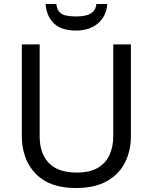

<svg xmlns="http://www.w3.org/2000/svg" viewBox="-20 -938 771 968"><path d="M640 -252Q640 -178 610 -118.5Q580 -59 518.5 -24.5Q457 10 362 10Q229 10 159.5 -62.5Q90 -135 90 -254V-714H180V-251Q180 -164 226.5 -116Q273 -68 367 -68Q432 -68 472.5 -91.5Q513 -115 532 -156.5Q551 -198 551 -252V-714H640ZM521 -918Q518 -878 498.5 -848Q479 -818 445 -801Q411 -784 363 -784Q289 -784 251.5 -820.5Q214 -857 210 -918H264Q267 -891 279.5 -877.5Q292 -864 313.5 -859.5Q335 -855 365 -855Q391 -855 412.5 -860Q434 -865 448.5 -878.5Q463 -892 466 -918Z"/></svg>

Font: Noto Sans Hebrew
Style: Regular
Weight: 400
Designer: Monotype Design Team
Foundry: Monotype Imaging Inc.
Version: Version 2.003